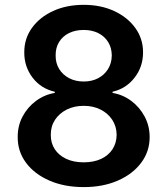

<svg xmlns="http://www.w3.org/2000/svg" viewBox="-20 -757 686 787"><path d="M52.6 -195Q52.2 -240.8 72.4 -279.1Q92.7 -317.5 127.3 -343.2Q161.9 -369 204.5 -376.1V-381Q148.4 -393.5 113.8 -438.4Q79.2 -483.3 79.5 -542.3Q79.2 -598.4 110.8 -642.4Q142.4 -686.4 197.4 -711.8Q252.5 -737.2 323.2 -737.2Q393.1 -737.2 448 -711.8Q502.8 -686.4 534.6 -642.4Q566.4 -598.4 566.4 -542.3Q566.4 -483.3 531.4 -438.4Q496.4 -393.5 441.4 -381V-376.1Q484 -369 518.3 -343.2Q552.6 -317.5 573 -279.1Q593.4 -240.8 593.4 -195Q593.4 -136 558.6 -89.7Q523.8 -43.3 462.9 -16.7Q402 9.9 323.2 9.9Q244 9.9 182.7 -16.7Q121.4 -43.3 86.8 -89.7Q52.2 -136 52.6 -195ZM458.1 -204.2Q457.7 -239 440.2 -265.8Q422.6 -292.6 392.2 -307.9Q361.9 -323.2 323.2 -323.2Q284.1 -323.2 253.6 -307.9Q223 -292.6 205.4 -265.8Q187.9 -239 188.2 -204.2Q187.9 -170.8 204.5 -145.4Q221.2 -120 251.6 -105.8Q282 -91.6 323.2 -91.6Q364 -91.6 394.2 -105.6Q424.4 -119.7 441.1 -145.2Q457.7 -170.8 458.1 -204.2ZM438.2 -529.8Q437.9 -561.1 423.3 -584.7Q408.7 -608.3 382.8 -621.3Q356.9 -634.2 323.2 -634.2Q288.7 -634.2 262.6 -621.3Q236.5 -608.3 222.1 -584.7Q207.7 -561.1 208.1 -529.8Q207.7 -498.2 222.5 -474.3Q237.2 -450.3 263.3 -436.6Q289.4 -422.9 323.2 -422.9Q356.5 -422.9 382.3 -436.4Q408 -449.9 422.9 -474.1Q437.9 -498.2 438.2 -529.8Z"/></svg>

Font: DeltaSans SemiBold
Style: Regular
Weight: 600
Designer: Rasmus Andersson
Foundry: rsms
Version: Version 3.012